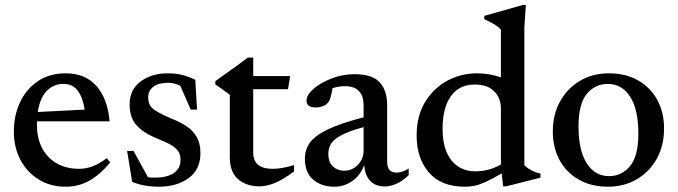

<svg xmlns="http://www.w3.org/2000/svg" viewBox="-20 -730 2690 762"><path d="M241 -439Q318 -439 362.5 -389Q407 -339 415 -248.5H126.5Q126.5 -242.5 126.5 -236Q126.5 -154 172.5 -107Q218.5 -60 293.5 -60Q350.5 -60 403.5 -102.5L417.5 -85.5Q379 -38.5 336.2 -13.8Q293.5 11 240.5 11Q180 11 133.8 -17.5Q87.5 -46 61.2 -95.5Q35 -145 35 -207.5Q35 -271 59.2 -323.5Q83.5 -376 129.8 -407.5Q176 -439 241 -439ZM232 -397Q193 -397 165.8 -369.5Q138.5 -342 130 -285.5L316 -295Q309 -342 289 -369.5Q269 -397 232 -397Z M644.5 -439Q676 -439 700.5 -433.2Q725 -427.5 755 -413.5L762 -295H737L695.5 -389.5Q672.5 -401.5 647.5 -401.5Q610 -401.5 589 -386Q568 -370.5 568 -343Q568 -309.5 595 -292.2Q622 -275 666 -257Q695.5 -245.5 720.5 -228.8Q745.5 -212 760.5 -186.5Q775.5 -161 775.5 -122.5Q775.5 -57 728.5 -23Q681.5 11 610.5 11Q549.5 11 504.5 -8.5L484.5 -131H510L567 -27Q574.5 -25.5 581.8 -25.2Q589 -25 596.5 -25Q642 -25 669.2 -42.8Q696.5 -60.5 696.5 -96.5Q696.5 -121.5 681.5 -137Q666.5 -152.5 641.8 -163.5Q617 -174.5 588.5 -187Q546 -205.5 520.2 -234.8Q494.5 -264 494.5 -315.5Q494.5 -374.5 538.2 -406.8Q582 -439 644.5 -439Z M985 -124Q985 -60 1062.5 -60Q1099 -60 1147 -75V-49.5Q1101.5 -16 1069.5 -3.2Q1037.5 9.5 1010.5 9.5Q957 9.5 924.5 -19.2Q892 -48 892 -106V-354L834.5 -395.5V-408Q864.5 -429.5 898.2 -453.5Q932 -477.5 964 -501.5H985V-428H1131.5L1123 -376H985Z M1508 10Q1469 10 1448.2 -13.2Q1427.5 -36.5 1425.5 -76Q1412 -36 1379.5 -12.5Q1347 11 1307 11Q1255.5 11 1222.8 -17.2Q1190 -45.5 1190 -99.5Q1190 -134.5 1209 -162.5Q1228 -190.5 1278.5 -215.2Q1329 -240 1423 -264.5V-314Q1423 -348 1405.2 -368Q1387.5 -388 1347.5 -388Q1325 -388 1299.5 -380Q1296.5 -359 1292 -343.8Q1287.5 -328.5 1280.5 -321Q1272.5 -312.5 1259.8 -308Q1247 -303.5 1234 -303.5Q1196.5 -303.5 1196.5 -330.5Q1196.5 -353.5 1224.8 -377.8Q1253 -402 1296.5 -418.8Q1340 -435.5 1386.5 -435.5Q1458 -435.5 1487.2 -403Q1516.5 -370.5 1516.5 -313V-88.5Q1516.5 -45 1553.5 -45Q1576 -45 1602 -61V-35Q1579.5 -12.5 1554.5 -1.2Q1529.5 10 1508 10ZM1283 -119.5Q1283 -86.5 1301.2 -69.5Q1319.5 -52.5 1346.5 -52.5Q1378 -52.5 1400.5 -76Q1423 -99.5 1423 -131V-225.5Q1366 -210 1335.8 -194Q1305.5 -178 1294.2 -160Q1283 -142 1283 -119.5Z M1977 9.5 1971 -42Q1934.5 -20.5 1909.8 -9Q1885 2.5 1865.2 6.8Q1845.5 11 1824.5 11Q1731 11 1682.2 -45.5Q1633.5 -102 1633.5 -192Q1633.5 -270 1667.2 -325.2Q1701 -380.5 1755.5 -409.8Q1810 -439 1873 -439Q1921 -439 1968 -423V-611.5Q1958 -624 1941.2 -633.8Q1924.5 -643.5 1902 -654V-667L2055.5 -710.5H2067L2061 -621.5V-74.5Q2071 -63.5 2089.5 -54Q2108 -44.5 2125 -41V-25L1989 9.5ZM1968 -299.5Q1968 -340.5 1941.5 -367.5Q1915 -394.5 1863.5 -394.5Q1802.5 -394.5 1769.5 -348.5Q1736.5 -302.5 1736.5 -219Q1736.5 -136 1772.2 -93Q1808 -50 1866 -50Q1920.5 -50 1968 -77Z M2392.5 11Q2327 11 2277.8 -16.8Q2228.5 -44.5 2201.2 -94Q2174 -143.5 2174 -208.5Q2174 -275.5 2202.8 -327.5Q2231.5 -379.5 2281.8 -409.2Q2332 -439 2396.5 -439Q2462.5 -439 2511.8 -411.2Q2561 -383.5 2588.2 -334Q2615.5 -284.5 2615.5 -219.5Q2615.5 -152.5 2586.8 -100.5Q2558 -48.5 2507.5 -18.8Q2457 11 2392.5 11ZM2397 -31Q2447.5 -31 2480.5 -70.8Q2513.5 -110.5 2513.5 -199Q2513.5 -295.5 2480.8 -346.2Q2448 -397 2392.5 -397Q2342 -397 2309 -357.5Q2276 -318 2276 -229Q2276 -132.5 2308.8 -81.8Q2341.5 -31 2397 -31Z"/></svg>

Font: Newsreader Text Medium
Style: Regular
Weight: 500
Designer: Hugues Gentile
Foundry: Production Type
Version: Version 1.001